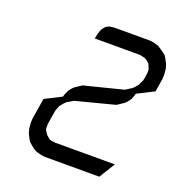

<svg xmlns="http://www.w3.org/2000/svg" viewBox="-110 -678 724 772"><g transform="rotate(20 251.5 -292.0)"><path d="M64.9 -110.8 65.9 -128.9 80.1 -216.8 150.9 -252.9 152.8 -261.2 160.2 -277.8 163.1 -283.2 172.9 -295.9 182.1 -304.2 209 -321.8 375 -363.8 401.9 -380.9 410.2 -389.2 420.9 -401.9 422.9 -407.2 431.2 -423.8 433.1 -432.1 437 -455.1V-463.9V-473.1L434.1 -480L428.2 -494.1L424.8 -498L414.1 -506.8L405.8 -511.2L397.9 -513.2L383.8 -516.1H190.9L193.8 -532.2L199.2 -549.8L203.1 -559.1L208 -565.9L216.8 -575.2L226.1 -580.1L232.9 -582L250 -584H401.9L418 -582L440.9 -575.2L455.1 -565.9L477.1 -549.8L482.9 -541L496.1 -516.1L501 -498L502.9 -473.1L502 -455.1L493.2 -399.9L421.9 -363.8L419.9 -356L413.1 -338.9L410.2 -334L399.9 -320.8L391.1 -313L363.8 -294.9L198.2 -252L170.9 -235.8L163.1 -228L151.9 -214.8L148.9 -210L142.1 -192.9L140.1 -185.1L130.9 -128.9V-120.1V-110.8L132.8 -103L141.1 -89.8L144 -85.9L153.8 -77.1L161.1 -71.8L168.9 -69.8L185.1 -67.9H439.9L397.9 0H165L148.9 -2L127 -7.8L110.8 -17.1L90.8 -34.2L84 -43L71.8 -67.9L66.9 -85.9Z"/></g></svg>

Font: Petahja
Style: Italic
Weight: 400
Designer: T. Christopher White
Version: Version 1.1